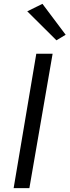

<svg xmlns="http://www.w3.org/2000/svg" viewBox="-20 -980 362 1000"><path d="M122 -921 274 -770 322 -799 201 -960ZM169 -700 51 0H133L254 -700Z"/></svg>

Font: Jost
Style: Italic
Weight: 400
Italic angle: -5°
Version: Version 3.710